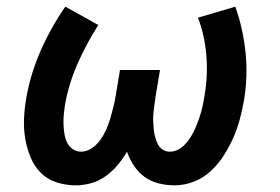

<svg xmlns="http://www.w3.org/2000/svg" viewBox="-20 -548 840 576"><path d="M208 8Q177 8 149.5 -1Q122 -10 102.5 -29.5Q83 -49 72 -75.5Q61 -102 56 -130.5Q51 -159 52 -189Q53 -219 58 -249Q70 -322 100.5 -392.5Q131 -463 176 -528L275 -473Q239 -417 212.5 -356.5Q186 -296 175 -234Q173 -220 171.5 -205.5Q170 -191 170.5 -176.5Q171 -162 173 -148Q175 -134 180.5 -122Q186 -110 197 -101.5Q208 -93 223 -93Q240 -93 255.5 -103.5Q271 -114 281.5 -129Q292 -144 299 -160Q306 -176 311 -193Q316 -210 320 -226.5Q324 -243 327 -260L340 -338H460L447 -260Q445 -248 443.5 -235.5Q442 -223 440.5 -210.5Q439 -198 439.5 -186Q440 -174 441 -162Q442 -150 445 -138.5Q448 -127 453 -116.5Q458 -106 467.5 -99.5Q477 -93 490 -93Q503 -93 515 -99.5Q527 -106 536.5 -116.5Q546 -127 553 -138.5Q560 -150 565.5 -162.5Q571 -175 575.5 -187.5Q580 -200 583.5 -212.5Q587 -225 589.5 -238Q592 -251 594 -263Q604 -324 599 -383Q594 -442 574 -495L686 -528Q709 -463 716.5 -391.5Q724 -320 712 -247Q707 -219 699.5 -190.5Q692 -162 680 -135Q668 -108 651.5 -82Q635 -56 612.5 -35Q590 -14 561.5 -3Q533 8 504 8Q479 8 455.5 2Q432 -4 413.5 -17.5Q395 -31 382 -50.5Q369 -70 361 -93Q349 -72 333 -53Q317 -34 297 -19.5Q277 -5 253.5 1.5Q230 8 208 8Z"/></svg>

Font: Iosevka Aile Oblique
Style: Bold
Weight: 700
Italic angle: -9°
Designer: Belleve Invis
Foundry: Belleve Invis
Version: Version 31.1.0; ttfautohint (v1.8.4)